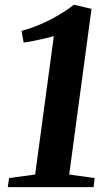

<svg xmlns="http://www.w3.org/2000/svg" viewBox="-20 -772 462 792"><path d="M17.5 -37.5 125 -52 202 -623Q186 -618.5 165.2 -613.5Q144.5 -608.5 122.2 -604Q100 -599.5 77.5 -596.5L69 -644.5Q108 -655 147.8 -672.2Q187.5 -689.5 223 -710.5Q258.5 -731.5 284.5 -752.5L357.5 -735.5L265.5 -52L370.5 -37.5L366 0H12Z"/></svg>

Font: Merriweather 72pt
Style: Bold Italic
Weight: 700
Italic angle: -7.8°
Version: Version 2.101